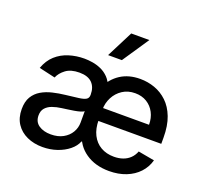

<svg xmlns="http://www.w3.org/2000/svg" viewBox="-134 -941 1188 1112"><g transform="rotate(20 460.5 -385.0)"><path d="M643.1 11Q557.5 11 498.6 -29.7Q439.6 -70.3 423.3 -138.5L432.2 -426.1Q460.9 -487.2 511.4 -519.9Q561.8 -552.6 632.5 -552.6Q679 -552.6 722.1 -537.3Q765.3 -522 799.7 -489.3Q834.2 -456.7 854.2 -404.7Q874.3 -352.6 874.3 -278.4V-240.8H443.9V-320.3H769.9Q769.9 -362.2 752.8 -394.7Q735.8 -427.2 705.1 -446Q674.4 -464.8 633.2 -464.8Q588.4 -464.8 555.4 -443Q522.4 -421.2 504.3 -386Q486.2 -350.9 486.2 -310.4V-248.2Q486.2 -193.5 505.7 -155.2Q525.2 -116.8 560 -96.8Q594.8 -76.7 641 -76.7Q671.5 -76.7 696.2 -85.4Q720.9 -94.1 739 -111.5Q757.1 -128.9 766.7 -154.5L867.2 -136.4Q855.1 -92 824.2 -58.8Q793.3 -25.6 747 -7.3Q700.6 11 643.1 11ZM253.2 -73.2Q297.2 -73.2 328.7 -90.6Q360.1 -108 376.6 -136.2Q393.1 -164.4 393.1 -196.7V-267Q387.4 -261.4 371.3 -256.6Q355.1 -251.8 334.5 -248.4Q313.9 -245 294.4 -242.4Q274.9 -239.7 261.7 -237.9Q230.8 -234 205.4 -224.8Q180 -215.6 165 -198.3Q149.9 -181.1 149.9 -152.7Q149.9 -113.3 179 -93.2Q208.1 -73.2 253.2 -73.2ZM233 12.1Q179.7 12.1 137.3 -7.3Q94.8 -26.6 70.3 -63.6Q45.8 -100.5 45.8 -154.1Q45.8 -200.3 63.7 -230.1Q81.7 -259.9 111.7 -277.5Q141.7 -295.1 179.2 -304Q216.6 -312.9 255 -317.1Q304 -322.8 334.5 -326.7Q365.1 -330.6 378.9 -339Q392.8 -347.3 392.8 -366.5V-369Q392.8 -415.1 366.7 -440.9Q340.6 -466.6 289.1 -466.6Q235.8 -466.6 204.9 -443.2Q174 -419.7 162.3 -390.6L62.5 -413.4Q80.3 -463.1 114.3 -493.8Q148.4 -524.5 193.5 -538.5Q238.6 -552.6 288.4 -552.6Q311.4 -552.6 338.2 -548.3Q365.1 -544 391.2 -532.5Q417.3 -521 438.6 -499.3Q459.9 -477.6 471.2 -442.5L443.5 -95.9H435.4Q423.7 -65.3 393.6 -40.8Q363.6 -16.3 321.9 -2.1Q280.2 12.1 233 12.1ZM409.1 -618.3 492.2 -782H604L494 -618.3Z"/></g></svg>

Font: InterMG Medium
Style: Regular
Weight: 500
Designer: Rasmus Andersson
Foundry: rsms
Version: Version 3.019;December 26, 2023;FontCreator 15.0.0.2955 64-b